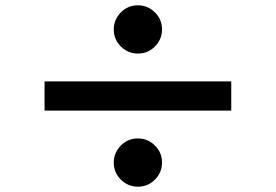

<svg xmlns="http://www.w3.org/2000/svg" viewBox="-20 -742 1040 724"><path d="M500 -722Q537 -722 564 -695.5Q591 -669 591 -631Q591 -594 564.5 -567Q538 -540 500 -540Q463 -540 436 -566.5Q409 -593 409 -631Q409 -668 435.5 -695Q462 -722 500 -722ZM852 -435V-325H148V-435ZM500 -220Q537 -220 564 -193.5Q591 -167 591 -129Q591 -92 564.5 -65Q538 -38 500 -38Q463 -38 436 -64.5Q409 -91 409 -129Q409 -166 435.5 -193Q462 -220 500 -220Z"/></svg>

Font: Noto Sans TC ExtraBold
Style: Regular
Weight: 800
Designer: Ryoko NISHIZUKA  (kana, bopomofo & ideographs); Paul D. Hunt (Latin, Greek & Cyrillic); Sandoll Communications , Soo-you
Foundry: Adobe
Version: Version 2.004-H2;hotconv 1.0.118;makeotfexe 2.5.65603